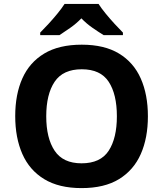

<svg xmlns="http://www.w3.org/2000/svg" viewBox="-20 -954 836 984"><path d="M738 -358Q738 -247 701.5 -164.5Q665 -82 590 -36Q515 10 398 10Q282 10 206.5 -36Q131 -82 94.5 -165Q58 -248 58 -359Q58 -470 94.5 -552Q131 -634 206.5 -679.5Q282 -725 399 -725Q515 -725 590 -679.5Q665 -634 701.5 -551.5Q738 -469 738 -358ZM217 -358Q217 -246 260 -181.5Q303 -117 398 -117Q495 -117 537 -181.5Q579 -246 579 -358Q579 -471 537 -535Q495 -599 399 -599Q303 -599 260 -535Q217 -471 217 -358ZM485 -934Q499 -912 521.5 -884.5Q544 -857 568 -831Q592 -805 610 -787V-774H511Q485 -790 454 -811.5Q423 -833 397 -860Q371 -833 341 -812Q311 -791 285 -774H186V-787Q205 -806 228.5 -831.5Q252 -857 274.5 -884.5Q297 -912 311 -934Z"/></svg>

Font: Noto Sans Bassa Vah
Style: Regular
Weight: 400
Designer: Monotype Design Team
Foundry: Monotype Imaging Inc.
Version: Version 2.002